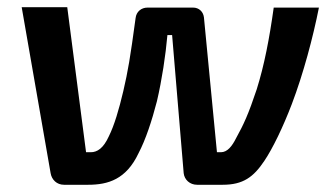

<svg xmlns="http://www.w3.org/2000/svg" viewBox="-20 -511 912 531"><path d="M166 -491H40L120 -32C123 -14 137 0 157 0H224C279 0 329 -15 363 -87C383 -125 400 -177 414 -231C428 -291 438 -358 443 -414H456L488 -32C490 -14 505 0 525 0H596C652 0 681 -21 711 -66C734 -100 763 -160 787 -223C819 -307 846 -409 862 -490H737C725 -404 711 -331 690 -264C667 -195 654 -167 633 -129C622 -107 609 -90 591 -90H580L544 -463C542 -479 530 -490 514 -490H388C371 -490 357 -479 355 -461C340 -350 334 -315 321 -259C309 -208 296 -164 281 -134C266 -101 249 -90 231 -90H218Z"/></svg>

Font: Exo 2 Semi Bold
Style: Italic
Weight: 600
Italic angle: -8°
Designer: Natanael Gama
Version: Version 1.001;PS 001.001;hotconv 1.0.88;makeotf.lib2.5.64775